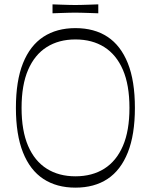

<svg xmlns="http://www.w3.org/2000/svg" viewBox="-20 -845 693 881"><path d="M326 16Q240 16 179 -24Q118 -64 85.5 -145.5Q53 -227 53 -350Q53 -474 85.5 -555Q118 -636 179 -676Q240 -716 326 -716Q413 -716 473.5 -676Q534 -636 566.5 -555Q599 -474 599 -350Q599 -227 566.5 -145.5Q534 -64 473.5 -24Q413 16 326 16ZM326 -36Q403 -36 458.5 -71Q514 -106 544 -175.5Q574 -245 574 -350Q574 -455 544 -524.5Q514 -594 458.5 -629Q403 -664 326 -664Q250 -664 194.5 -629Q139 -594 109 -524.5Q79 -455 79 -350Q79 -245 109 -175.5Q139 -106 194.5 -71Q250 -36 326 -36ZM221 -784V-825Q245 -824 263 -823.5Q281 -823 296 -822.5Q311 -822 325 -822Q340 -822 355 -822.5Q370 -823 388.5 -823.5Q407 -824 431 -825V-784Q407 -785 388.5 -785.5Q370 -786 354.5 -786.5Q339 -787 324 -787Q310 -787 295.5 -786.5Q281 -786 263 -785.5Q245 -785 221 -784Z"/></svg>

Font: Ojuju Light
Style: Regular
Weight: 300
Designer: Chisaokwu Joboson, Mirko Velimirovic
Foundry: Udi Foundry
Version: Version 1.000